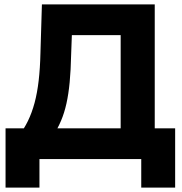

<svg xmlns="http://www.w3.org/2000/svg" viewBox="-20 -725 829 875"><path d="M63.9 -104.3Q89.3 -136.8 107.4 -174Q125.5 -211.2 137.6 -256.3Q149.7 -301.5 156.2 -357.4Q162.7 -413.3 164.3 -482.7L171 -705H685.2V-91.2H529.9V-564.9H288.4L308 -579.3L304.2 -476Q302.7 -404.7 297.5 -350.1Q292.3 -295.6 282.7 -252.8Q273.2 -210.1 258 -174.3Q242.8 -138.4 220.5 -104.3ZM103.5 0V-140.1H667.4V0ZM159.8 130H5.3V-140.1H194.1V0H159.8ZM623.7 130V0H589.5V-140.1H778.2V130Z"/></svg>

Font: TikTok Sans Light
Style: Regular
Weight: 300
Version: Version 4.000